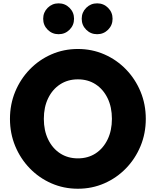

<svg xmlns="http://www.w3.org/2000/svg" viewBox="-20 -1140 954 1176"><path d="M457 16Q543.5 16 619 -17Q694.5 -50 751.5 -108.8Q808.5 -167.5 840.8 -245.2Q873 -323 873 -412Q873 -501 840.8 -578.8Q808.5 -656.5 751.5 -715.2Q694.5 -774 619 -807Q543.5 -840 457 -840Q370.5 -840 295 -807Q219.5 -774 162.5 -715.2Q105.5 -656.5 73.2 -578.8Q41 -501 41 -412Q41 -323 73.2 -245.2Q105.5 -167.5 162.5 -108.8Q219.5 -50 295 -17Q370.5 16 457 16ZM457 -170Q395.5 -170 348.5 -200.5Q301.5 -231 275 -285.8Q248.5 -340.5 248.5 -412Q248.5 -484 275 -538.5Q301.5 -593 348.5 -623.5Q395.5 -654 457 -654Q519 -654 565.8 -623.5Q612.5 -593 639 -538.5Q665.5 -484 665.5 -412Q665.5 -340.5 639 -285.8Q612.5 -231 565.8 -200.5Q519 -170 457 -170ZM575 -930.5Q614.5 -930.5 642 -958Q669.5 -985.5 669.5 -1025Q669.5 -1064.5 642 -1092Q614.5 -1119.5 575 -1119.5Q535.5 -1119.5 508 -1092Q480.5 -1064.5 480.5 -1025Q480.5 -985.5 508 -958Q535.5 -930.5 575 -930.5ZM339 -930.5Q378.5 -930.5 406 -958Q433.5 -985.5 433.5 -1025Q433.5 -1064.5 406 -1092Q378.5 -1119.5 339 -1119.5Q299.5 -1119.5 272 -1092Q244.5 -1064.5 244.5 -1025Q244.5 -985.5 272 -958Q299.5 -930.5 339 -930.5Z"/></svg>

Font: Spartan ExtraBold
Style: Regular
Weight: 800
Designer: Matt Bailey, Mirko Velimirovic
Foundry: Matt Bailey
Version: Version 1.003; ttfautohint (v1.8.3)